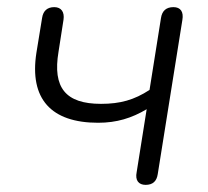

<svg xmlns="http://www.w3.org/2000/svg" viewBox="-20 -512 582 538"><path d="M388 6C408 6 419 -4 422 -24L491 -456C495 -479 486 -492 466 -492C446 -492 434 -482 431 -461L399 -260C356 -232 317 -221 263 -221C164 -221 127 -266 144 -367L158 -457C161 -478 152 -492 132 -492C113 -492 101 -482 98 -462L82 -364C62 -235 123 -168 255 -168C307 -168 349 -181 391 -206L363 -30C358 -6 369 6 388 6Z"/></svg>

Font: SN Pro Light
Style: Italic
Weight: 300
Italic angle: -8.99998°
Designer: Tobias Whetton
Foundry: Supernotes
Version: Version 1.001;Glyphs 3.2 (3249)